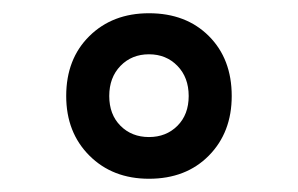

<svg xmlns="http://www.w3.org/2000/svg" viewBox="-20 -766 450 290"><path d="M80 -621Q80 -677 115 -711.5Q150 -746 205 -746Q261 -746 295.5 -711.5Q330 -677 330 -621Q330 -566 295.5 -531Q261 -496 205 -496Q150 -496 115 -531Q80 -566 80 -621ZM265 -621Q265 -649 248 -666.5Q231 -684 205 -684Q179 -684 162 -666.5Q145 -649 145 -621Q145 -593 162 -576Q179 -559 205 -559Q231 -559 248 -576Q265 -593 265 -621Z"/></svg>

Font: Secular One
Style: Regular
Weight: 400
Designer: Michal Sahar
Foundry: Hagilda
Version: Version 1.000